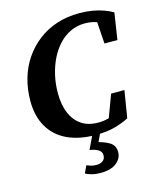

<svg xmlns="http://www.w3.org/2000/svg" viewBox="-131 -765 895 1088"><g transform="rotate(-15 316.5 -221.0)"><path d="M353 17Q256 17 186.5 -15.5Q117 -48 80 -111.5Q43 -175 43 -264Q43 -334 61 -396Q79 -458 113.5 -508.5Q148 -559 196.5 -596.5Q245 -634 306 -654Q367 -674 439 -674Q480 -674 515 -668Q550 -662 579.5 -651.5Q609 -641 633 -627L609 -471H533L523 -620L580 -566Q552 -588 522 -599Q492 -610 454 -610Q409 -610 370.5 -592Q332 -574 301.5 -541.5Q271 -509 249.5 -465.5Q228 -422 216.5 -371.5Q205 -321 205 -267Q205 -199 225.5 -150Q246 -101 285.5 -74Q325 -47 385 -47Q417 -47 448 -56Q479 -65 511 -80L437 -29L496 -187H574L548 -28Q516 -11 468 3Q420 17 353 17ZM295 90 338 0H384L347 79L331 54Q387 66 418 85Q449 104 449 143Q449 180 416.5 206Q384 232 323 232Q293 232 270 225.5Q247 219 235 212L255 169Q267 174 280.5 178Q294 182 311 182Q335 182 349.5 171Q364 160 364 139Q364 118 345.5 106.5Q327 95 295 90Z"/></g></svg>

Font: Source Serif 4
Style: Bold Italic
Weight: 700
Italic angle: -12°
Designer: Frank Grießhammer
Foundry: Adobe Systems Incorporated
Version: Version 4.004;hotconv 1.0.116;makeotfexe 2.5.65601